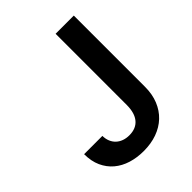

<svg xmlns="http://www.w3.org/2000/svg" viewBox="-207 -846 974 974"><g transform="rotate(-45 280.5 -358.5)"><path d="M489.3 -727.3V-215.9Q489.3 -163.4 472.3 -121.4Q455.3 -79.5 424.4 -50.2Q393.5 -21 350.3 -5.5Q307.2 9.9 254.6 9.9Q206.7 9.9 165.5 -2.8Q124.3 -15.6 93.9 -41.2Q63.6 -66.8 46.3 -104.8Q29.1 -142.8 29.1 -193.2H160.2Q160.5 -171.2 167.8 -153.6Q175.1 -136 188.2 -123.8Q201.3 -111.5 219.5 -104.9Q237.6 -98.4 259.6 -98.4Q307.2 -98.4 332.7 -128.2Q358.3 -158 358.7 -215.9V-727.3Z"/></g></svg>

Font: Interop SemBd
Style: Regular
Weight: 600
Designer: Rasmus Andersson, Google, Jang Haemin
Foundry: jhaemin
Version: Version 1.008